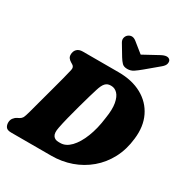

<svg xmlns="http://www.w3.org/2000/svg" viewBox="-212 -1108 1207 1268"><g transform="rotate(30 391.5 -474.5)"><path d="M3.5 -48Q3.5 -67.5 14 -81.8Q24.5 -96 39.5 -103.5L55 -111.5Q67 -118 73.8 -129.5Q80.5 -141 90.5 -178Q101.5 -219.5 116 -273Q130.5 -326.5 145.2 -381Q160 -435.5 172 -481.5Q184 -527.5 190 -554.5Q196.5 -580.5 178 -591.5L164 -600Q151.5 -607.5 144 -617.5Q136.5 -627.5 136.5 -643Q136.5 -668.5 151.8 -684.2Q167 -700 196 -700H468.5Q572.5 -700 646.5 -659.2Q720.5 -618.5 756.2 -544.8Q792 -471 780 -373Q770.5 -285.5 733.8 -216.2Q697 -147 639.8 -98.8Q582.5 -50.5 510.8 -25.2Q439 0 359.5 0H54Q24 0 13.8 -13.8Q3.5 -27.5 3.5 -48ZM369.5 -102.5Q410.5 -102.5 446.8 -140Q483 -177.5 509.2 -243.8Q535.5 -310 546 -396Q557.5 -466 549.2 -510.8Q541 -555.5 520.2 -576.8Q499.5 -598 473 -598H467Q444 -598 428.2 -581.8Q412.5 -565.5 400 -524Q394 -505.5 382 -464.5Q370 -423.5 356 -372.2Q342 -321 329.2 -270.8Q316.5 -220.5 309.5 -183.5Q301 -141 314 -121.8Q327 -102.5 356 -102.5ZM602 -797.5Q575 -775 554.2 -761Q533.5 -747 507 -747Q480.5 -747 467 -760.8Q453.5 -774.5 439.5 -797.5L390 -880Q380 -897 383.8 -913Q387.5 -929 399.5 -938.5Q428.5 -960.5 460.5 -935L537 -873.5L650 -935Q698.5 -961.5 717.5 -938.5Q724.5 -929.5 721.8 -912.5Q719 -895.5 697.5 -877.5Z"/></g></svg>

Font: Fraunces 72pt SuperSoft Black
Style: Italic
Weight: 900
Italic angle: -16°
Version: Version 1.000;[b76b70a41]